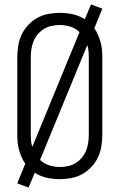

<svg xmlns="http://www.w3.org/2000/svg" viewBox="-20 -801 540 867"><path d="M109 46 58 27 94 -62Q84 -76 77 -92.5Q70 -109 65.5 -125.5Q61 -142 59.5 -159.5Q58 -177 58 -195V-540Q58 -566 62 -592.5Q66 -619 77 -643Q88 -667 106.5 -687Q125 -707 148 -720Q171 -733 197.5 -738Q224 -743 250 -743Q280 -743 309 -736.5Q338 -730 363 -714L391 -781L442 -762L406 -673Q416 -659 423 -642.5Q430 -626 434.5 -609.5Q439 -593 440.5 -575.5Q442 -558 442 -540V-195Q442 -169 438 -142.5Q434 -116 423 -92Q412 -68 393.5 -48Q375 -28 352 -15Q329 -2 302.5 3Q276 8 250 8Q220 8 191 1.5Q162 -5 137 -21ZM126 -138 339 -656Q322 -673 298 -680.5Q274 -688 250 -688Q231 -688 212.5 -684Q194 -680 178 -670Q162 -660 150 -645.5Q138 -631 131 -613.5Q124 -596 121.5 -577.5Q119 -559 119 -540V-195Q119 -181 120 -166.5Q121 -152 126 -138ZM250 -47Q269 -47 287.5 -51Q306 -55 322 -65Q338 -75 350 -89.5Q362 -104 369 -121.5Q376 -139 378.5 -157.5Q381 -176 381 -195V-540Q381 -554 380 -568.5Q379 -583 374 -597L161 -79Q178 -62 202 -54.5Q226 -47 250 -47Z"/></svg>

Font: Iosevka Fixed Light
Style: Regular
Weight: 300
Monospace: yes
Designer: Belleve Invis
Foundry: Belleve Invis
Version: Version 32.3.0